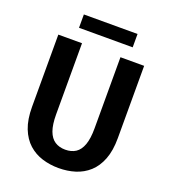

<svg xmlns="http://www.w3.org/2000/svg" viewBox="-154 -968 959 1089"><g transform="rotate(20 325.0 -423.0)"><path d="M326 11Q273.5 11 226.8 -3.5Q180 -18 144 -50.2Q108 -82.5 87.2 -135.2Q66.5 -188 66.5 -264V-700H209.5V-270.5Q209.5 -209 223.2 -171.5Q237 -134 263.2 -117Q289.5 -100 326 -100Q363 -100 388.8 -117Q414.5 -134 428 -171.5Q441.5 -209 441.5 -270.5V-700H584.5V-264Q584.5 -188 564 -135.2Q543.5 -82.5 507.8 -50.2Q472 -18 425.5 -3.5Q379 11 326 11ZM163.5 -776.5V-857H487.5V-776.5Z"/></g></svg>

Font: Trispace Thin SemiBold
Style: Regular
Weight: 600
Version: Version 1.210